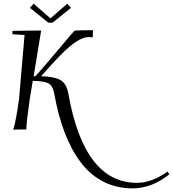

<svg xmlns="http://www.w3.org/2000/svg" viewBox="-20 -702 946 1050"><path d="M143.6 -659.2 164.1 -681.6 255.9 -601.6 347.7 -681.6 368.2 -659.2 267.6 -578.1H244.1ZM47.9 -514.6V-533.2L205.1 -535.2Q203.1 -521.5 201.2 -511.7L164.1 -285.2H173.8Q219.7 -335.9 310.5 -444.3Q373 -519.5 387.7 -534.2Q401.4 -536.1 428.7 -536.1L488.3 -537.1L487.3 -498Q476.6 -499 462.9 -499Q407.2 -499 310.5 -400.4Q260.7 -348.6 210.9 -292L205.1 -285.2Q276.4 -283.2 310.1 -264.6Q343.8 -246.1 354.5 -186.5Q440.4 297.9 729.5 297.9Q809.6 297.9 896.5 236.3L906.2 251Q810.5 328.1 705.1 328.1Q617.2 328.1 545.4 291.5Q473.6 254.9 421.4 185.5Q369.1 116.2 333.5 22.5Q297.9 -71.3 276.4 -191.4Q268.6 -233.4 245.1 -246.1Q221.7 -258.8 159.2 -259.8L142.6 -159.2Q127 -51.8 124 0V5.9L51.8 6.8L54.7 -1Q67.4 -41 84 -159.2L114.3 -510.7Z"/></svg>

Font: Kleymisska
Style: Regular
Weight: 500
Italic angle: -8°
Designer: gluk
Foundry: gluk
Version: Version 0.298